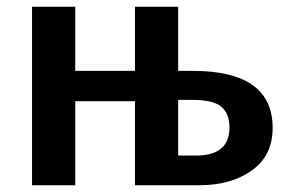

<svg xmlns="http://www.w3.org/2000/svg" viewBox="-20 -549 853 569"><path d="M788 -170Q788 -88 726.5 -44Q665 0 571 0H380V-249H203V0H75V-529H203V-339H380V-529H508V-339H551Q788 -339 788 -170ZM660 -171Q660 -213 635.5 -233Q611 -253 551 -253H508V-88H561Q660 -88 660 -171Z"/></svg>

Font: Fira Sans Medium
Style: Regular
Weight: 500
Designer: bBox Type GmbH & Carrois Corporate GbR & Edenspiekermann AG
Foundry: bBox Type GmbH & Carrois Corporate GbR & Edenspiekermann AG
Version: Version 4.301